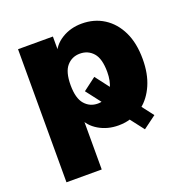

<svg xmlns="http://www.w3.org/2000/svg" viewBox="-123 -617 884 911"><g transform="rotate(-20 319.0 -161.5)"><path d="M60 180V-492H236V-403H225Q239 -448 283.5 -475.5Q328 -503 385 -503Q448 -503 496.5 -472Q545 -441 572.5 -384Q600 -327 600 -246Q600 -172 576 -117Q552 -62 511 -30L512 -41L561 23L496 71L439 -3L450 1Q436 6 419.5 8.5Q403 11 385 11Q330 11 286 -15Q242 -41 226 -83H238V180ZM328 -120Q336 -120 344.5 -121.5Q353 -123 359 -125L350 -118L290 -196L355 -245L413 -169H406Q413 -184 417 -203.5Q421 -223 421 -246Q421 -313 395 -342.5Q369 -372 328 -372Q288 -372 262 -342.5Q236 -313 236 -246Q236 -180 262 -150Q288 -120 328 -120Z"/></g></svg>

Font: Nunito Sans 12pt Black
Style: Regular
Weight: 900
Designer: Vernon Adams
Foundry: Vernon Adams
Version: Version 3.101;gftools[0.9.27]